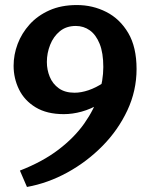

<svg xmlns="http://www.w3.org/2000/svg" viewBox="-20 -531 596 762"><path d="M285 -511Q348 -511 402 -483.5Q456 -456 489 -400Q522 -344 522 -257Q522 -171 485.5 -93Q449 -15 387 48Q325 111 247.5 153.5Q170 196 87 211L59 146Q149 111 212 63Q275 15 314.5 -41Q354 -97 372 -154.5Q390 -212 390 -265Q390 -321 375.5 -357Q361 -393 336.5 -410.5Q312 -428 281 -428Q243 -428 217.5 -407Q192 -386 179 -353Q166 -320 166 -285Q166 -254 177.5 -226Q189 -198 213.5 -180.5Q238 -163 276 -163Q302 -163 331.5 -173Q361 -183 391 -203L376 -119Q340 -98 304 -88Q268 -78 233 -78Q166 -78 121.5 -105Q77 -132 55.5 -176Q34 -220 34 -270Q34 -314 50 -356.5Q66 -399 97.5 -434Q129 -469 176 -490Q223 -511 285 -511Z"/></svg>

Font: Rosario Light
Style: Bold
Weight: 700
Version: Version 1.101; ttfautohint (v1.8.1.43-b0c9)